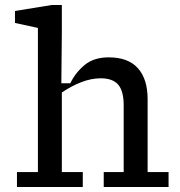

<svg xmlns="http://www.w3.org/2000/svg" viewBox="-20 -750 720 770"><path d="M48 0V-60H132V-638L40 -658V-706L188 -730H228V-618L226 -416H262Q282 -458 319 -489Q356 -520 416 -520Q494 -520 533 -476.5Q572 -433 572 -352V-60H656V0H396V-60H476V-328Q476 -385 454 -410.5Q432 -436 384 -436Q346 -436 306 -420.5Q266 -405 228 -379V-60H312V0Z"/></svg>

Font: Source Serif 4 Caption
Style: Regular
Weight: 400
Designer: Frank Grießhammer
Foundry: Adobe Systems Incorporated
Version: Version 4.004;hotconv 1.0.117;makeotfexe 2.5.65602